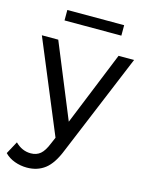

<svg xmlns="http://www.w3.org/2000/svg" viewBox="-140 -783 819 1064"><g transform="rotate(15 270.0 -251.0)"><path d="M540 -530H451L279 -106L105 -530H11L231 -1L215 36C203 66 189.7 87.2 175 99.5C160.3 111.8 142 118 120 118C86.7 118 57 105 31 79L-8 151C7.3 167 26.3 179.2 49 187.5C71.7 195.8 95.3 200 120 200C160 200 194.3 189 223 167C251.7 145 276.7 107 298 53ZM111 -702V-642H437V-702Z"/></g></svg>

Font: Rookery
Style: Regular
Weight: 400
Designer: Ryan Kimball / Julieta Ulanovsky
Foundry: Motorola Mobility LLC.
Version: Version 1.0